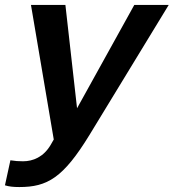

<svg xmlns="http://www.w3.org/2000/svg" viewBox="-66 -545 701 775"><path d="M295 0 615 -525H476L245 -108L198 -525H59L151 18L139 39C110 89 67 106 27 106C9 106 -6 105 -24 102L-46 203C-30 208 -13 210 12 210C125 210 189 173 295 0Z"/></svg>

Font: Nacelle SemiBold
Style: Italic
Weight: 600
Italic angle: -12°
Designer: Sora Sagano
Foundry: Sora Sagano
Version: Version 1.000;FEAKit 1.0